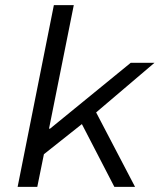

<svg xmlns="http://www.w3.org/2000/svg" viewBox="-20 -732 640 752"><path d="M49 0H126L152 -128L331 -270L585 -486H492L176 -228H172L269 -712H191L49 0ZM295 -257 428 0H509L348 -308L295 -257Z"/></svg>

Font: Source Code Variable
Style: Italic
Weight: 400
Italic angle: -11°
Monospace: yes
Designer: Paul D. Hunt, Teo Tuominen
Foundry: Adobe Systems Incorporated
Version: Version 1.005;PS 1.0;hotconv 16.6.54;makeotf.lib2.5.65590